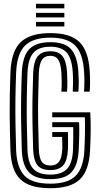

<svg xmlns="http://www.w3.org/2000/svg" viewBox="-20 -985 530 1015"><path d="M246.2 10Q136.8 10 87.9 -36.8Q39 -83.5 35.2 -191Q32 -282 31.2 -381.5Q30.5 -481 35.2 -601Q39.5 -715.2 89.9 -762.6Q140.2 -810 246.2 -810Q351 -810 399.2 -763.5Q447.5 -717 454.2 -610Q456.2 -579.2 456.2 -552.6Q456.2 -526 454.2 -500.5H424.2Q426.2 -528.8 426.2 -554.1Q426.2 -579.5 424.2 -608.2Q418.2 -703 377.2 -744.5Q336.2 -786 246.2 -786Q154 -786 111.6 -743.2Q69.2 -700.5 65.2 -599.8Q62.5 -528.8 61.6 -463.9Q60.8 -399 61.8 -332.9Q62.8 -266.8 65.2 -192Q68.8 -98.8 109.5 -56.4Q150.2 -14 246.2 -14Q338.2 -14 379.9 -55.5Q421.5 -97 426.2 -192.5Q431 -291.8 428.5 -365H256.2V-391H457.2Q459.8 -344.2 459.4 -296Q459 -247.8 456.2 -191Q451 -83.5 402.4 -36.8Q353.8 10 246.2 10ZM246.2 -38Q167.5 -38 132.8 -74.4Q98 -110.8 95.2 -193Q92.8 -267 91.8 -332.1Q90.8 -397.2 91.6 -461.9Q92.5 -526.5 95.2 -598.8Q98.8 -686.2 133.8 -724.1Q168.8 -762 246.2 -762Q323.5 -762 356.4 -724.2Q389.2 -686.5 394.2 -606.5Q396.2 -574.8 396.4 -553.8Q396.5 -532.8 394.5 -500.5H364.5Q366 -525 366.2 -550Q366.5 -575 364.5 -603.5Q360 -675.8 332.6 -706.9Q305.2 -738 246.2 -738Q184.8 -738 156.4 -705.6Q128 -673.2 125.2 -597.8Q122.5 -525.8 121.6 -461.4Q120.8 -397 121.8 -332.2Q122.8 -267.5 125.2 -194Q127.8 -123.2 155.8 -92.6Q183.8 -62 246.2 -62Q306.5 -62 334.9 -92.6Q363.2 -123.2 366 -194.8Q367 -219.8 367.2 -253.2Q367.5 -286.8 367.2 -313H256.2V-339H398.2Q399.5 -302.5 398.9 -269.4Q398.2 -236.2 396.2 -193.8Q392.2 -113.2 358.9 -75.6Q325.5 -38 246.2 -38ZM246.2 -86Q196.5 -86 176.9 -113.1Q157.2 -140.2 155.2 -195.2Q152.8 -266 151.8 -329.5Q150.8 -393 151.6 -457.8Q152.5 -522.5 155.2 -597.2Q157.8 -659.8 179 -686.9Q200.2 -714 246.2 -714Q289.8 -714 310.2 -688.1Q330.8 -662.2 334.5 -602.5Q336 -578.2 336.1 -553.1Q336.2 -528 334.5 -500.5H304.5Q306.5 -532.5 306.2 -554Q306 -575.5 304.5 -600.5Q301.5 -648.5 288 -669.2Q274.5 -690 246.2 -690Q216 -690 201.6 -668.2Q187.2 -646.5 185.2 -596.8Q182.5 -523.8 181.6 -460Q180.8 -396.2 181.8 -332.6Q182.8 -269 185.2 -196.2Q187 -150.2 200.8 -130.1Q214.5 -110 246.2 -110Q276.8 -110 291.9 -129.9Q307 -149.8 309.5 -198.5Q310 -208 309.4 -229.5Q308.8 -251 308.2 -261H256.2V-287H339Q339.5 -264.2 339.9 -240.8Q340.2 -217.2 339.2 -196.5Q336.5 -137.5 314.9 -111.8Q293.2 -86 246.2 -86ZM170.2 -941V-965H320.2V-941ZM170.2 -893V-917H320.2V-893ZM170.2 -845V-869H320.2V-845Z"/></svg>

Font: Big Shoulders Inline Display Black
Style: Regular
Weight: 900
Designer: Patric King
Foundry: XO Type Co
Version: Version 1.000